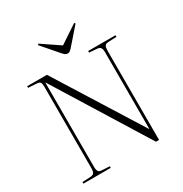

<svg xmlns="http://www.w3.org/2000/svg" viewBox="-209 -1090 1185 1246"><g transform="rotate(-30 383.5 -466.5)"><path d="M55 0V-12L116 -15Q135 -16 142.5 -26Q150 -36 150 -62V-668Q150 -694 144 -703.5Q138 -713 117 -714L55 -718V-730H203L602 -93H603V-667Q603 -693 595 -703Q587 -713 565 -714L512 -718V-730H717V-718L654 -715Q635 -714 628.5 -703.5Q622 -693 622 -666V0H599L171 -690H169V-62Q169 -36 176 -26Q183 -16 202 -15L260 -12V0ZM389 -782Q379 -782 371.5 -787.5Q364 -793 353 -806L249 -926L256 -933L389 -843L524 -933L531 -926L420 -799Q413 -792 406 -787Q399 -782 389 -782Z"/></g></svg>

Font: Display Extralight
Style: Regular
Weight: 200
Designer: Latin by Veronika Burian and Jose Scaglione. Greek by Irene Vlachou. Cyrillic by Vera Evstafieva.
Foundry: TypeTogether
Version: Version 3.002